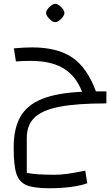

<svg xmlns="http://www.w3.org/2000/svg" viewBox="-20 -732 588 1025"><path d="M123 5V191Q174 201 270 201Q304 201 340 196Q376 191 435 179L446 246Q412 259 358.5 266Q305 273 245 273Q161 273 121.5 256.5Q82 240 67.5 195.5Q53 151 53 55Q53 -46 89 -109Q125 -172 205 -204Q285 -236 418 -242L410 -261Q376 -336 311 -371.5Q246 -407 144 -407Q97 -407 65 -404L54 -474Q111 -479 151 -479Q287 -479 366.5 -424.5Q446 -370 492 -244H548V-180Q389 -180 297 -162Q205 -144 164 -104Q123 -64 123 5ZM226 -663Q226 -677 243.5 -694Q261 -711 275 -712Q289 -711 306.5 -694Q324 -677 324 -663Q324 -649 306 -631Q288 -613 275 -614Q262 -613 244 -631Q226 -649 226 -663Z"/></svg>

Font: Changa Light
Style: Regular
Weight: 300
Designer: Eduardo Rodriguez Tunni
Foundry: Eduardo Rodriguez Tunni
Version: Version 2.002; ttfautohint (v1.5) -l 8 -r 50 -G 110 -x 14 -H